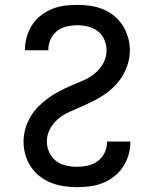

<svg xmlns="http://www.w3.org/2000/svg" viewBox="-20 -763 640 791"><path d="M297 8Q270 8 243 4Q216 0 190.5 -10Q165 -20 143.5 -37Q122 -54 107 -76.5Q92 -99 84.5 -125.5Q77 -152 77 -179Q77 -206 84.5 -232.5Q92 -259 106 -282.5Q120 -306 139.5 -325.5Q159 -345 181 -360.5Q203 -376 227 -388.5Q251 -401 276 -411.5Q301 -422 326 -433Q351 -444 372 -461.5Q393 -479 406 -503.5Q419 -528 419 -555Q419 -578 410 -599Q401 -620 383.5 -634Q366 -648 343.5 -653.5Q321 -659 299 -659Q277 -659 255 -654Q233 -649 215.5 -635.5Q198 -622 188.5 -601Q179 -580 179 -558Q179 -557 179 -556.5Q179 -556 179 -556H83Q83 -557 83 -558Q83 -559 83 -560Q83 -586 90.5 -612Q98 -638 112.5 -660.5Q127 -683 148.5 -699.5Q170 -716 194.5 -726Q219 -736 245.5 -739.5Q272 -743 299 -743Q326 -743 352.5 -739Q379 -735 404 -725Q429 -715 450 -698Q471 -681 485.5 -658Q500 -635 507.5 -609Q515 -583 515 -556Q515 -529 507.5 -502.5Q500 -476 486 -452.5Q472 -429 453 -409.5Q434 -390 411.5 -374.5Q389 -359 365 -347Q341 -335 316 -324Q291 -313 266 -302Q241 -291 220 -273.5Q199 -256 186 -231.5Q173 -207 173 -180Q173 -157 183 -135.5Q193 -114 211 -100Q229 -86 251.5 -81Q274 -76 297 -76Q320 -76 342.5 -81Q365 -86 383 -99.5Q401 -113 411 -134Q421 -155 421 -178Q421 -178 421 -179Q421 -180 421 -180H517Q517 -179 517 -178Q517 -177 517 -176Q517 -149 509 -123Q501 -97 486 -74.5Q471 -52 449.5 -35.5Q428 -19 403 -9Q378 1 351 4.5Q324 8 297 8Z"/></svg>

Font: Iosevka SS04 Medium Extended
Style: Regular
Weight: 500
Width: 7
Monospace: yes
Designer: Belleve Invis
Foundry: Belleve Invis
Version: Version 19.0.0; ttfautohint (v1.8.4)